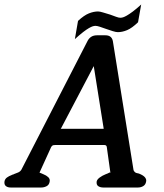

<svg xmlns="http://www.w3.org/2000/svg" viewBox="-28 -834 728 854"><path d="M496 -691Q488 -691 473.5 -695.5Q459 -700 442 -706Q428 -711 416 -715Q404 -719 397 -719Q391 -719 384.5 -717Q378 -715 367.5 -709Q357 -703 342 -691.5Q327 -680 305 -660L319 -741Q346 -766 367.5 -774.5Q389 -783 408 -783Q416 -783 430.5 -778.5Q445 -774 462 -769Q476 -764 488 -759.5Q500 -755 507 -755Q513 -755 519.5 -757Q526 -759 536.5 -765Q547 -771 562.5 -782.5Q578 -794 600 -814L586 -735Q559 -709 537.5 -700Q516 -691 496 -691ZM463 -66 447 -180Q446 -189 436 -189H218Q208 -189 205 -186.5Q202 -184 200 -181L149 -69Q148 -68 148 -67V-66Q150 -65 156 -63Q158 -62 160.5 -61Q163 -60 165 -59Q178 -54 186.5 -46Q195 -38 193 -27Q191 -12 179.5 -6Q168 0 156 0H19Q6 0 -2 -6.5Q-10 -13 -8 -27Q-6 -38 3 -44.5Q12 -51 23 -55Q26 -57 29 -57.5Q32 -58 35 -60Q44 -63 53 -67Q62 -71 67 -79L360 -649Q373 -677 403 -677H441Q469 -677 474 -651L566 -77Q568 -72 572.5 -68Q577 -64 590 -62Q610 -54 617 -45Q624 -36 622 -27Q620 -13 609.5 -6.5Q599 0 586 0H431Q418 0 409 -6Q400 -12 402 -27Q404 -36 415.5 -44.5Q427 -53 442 -59Q447 -61 451 -62.5Q455 -64 460 -67Q462 -66 462 -66ZM433 -261V-263L389 -540L243 -262Q242 -261 242 -260.5Q242 -260 241 -259Q243 -261 243 -261Z"/></svg>

Font: Jura
Style: Bold Italic
Weight: 700
Designer: Ed Merritt
Foundry: Ten by Twenty
Version: Version 1.007